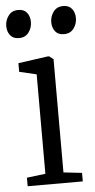

<svg xmlns="http://www.w3.org/2000/svg" viewBox="-56 -797 413 831"><g transform="rotate(-5 150.0 -382.0)"><path d="M30 0V-37L111 -47V-479L36.5 -496.5V-534L164.5 -552H171.5L189.5 -538V-46L269.5 -37V0ZM48 -642Q23.5 -642 10.8 -658.2Q-2 -674.5 -2 -698.5Q-2 -723 12.8 -743.2Q27.5 -763.5 55 -763.5H56Q81 -763.5 93.5 -747.2Q106 -731 106 -707Q106 -682 91.2 -662Q76.5 -642 49 -642ZM243 -642Q219 -642 206.2 -658.2Q193.5 -674.5 193.5 -698.5Q193.5 -723 208.2 -743.2Q223 -763.5 250.5 -763.5H251.5Q276 -763.5 288.8 -747.2Q301.5 -731 301.5 -707Q301.5 -682 286.8 -662Q272 -642 244 -642Z"/></g></svg>

Font: Merriweather 48pt Light
Style: Regular
Weight: 300
Version: Version 2.100